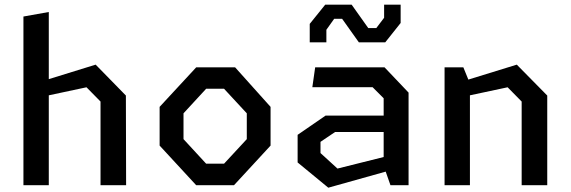

<svg xmlns="http://www.w3.org/2000/svg" viewBox="-20 -818 2520 848"><path d="M424 0H537L536 -396L402.5 -532.5L195.5 -468.5V-765L83.5 -745V0H195.5V-397L362 -432.5L424 -369.5Z M846.5 0H1013.5L1175 -175V-346L1018.5 -520.5H846.5L685 -346V-175ZM790.5 -203.5V-317.5L890.5 -426H969.5L1070 -317.5V-203.5L969.5 -95H890.5Z M1704.5 0H1784.5V-409L1678.5 -520.5H1372L1359.5 -433H1625.5L1674.5 -384V-307.5H1418L1294.5 -222.5V-100.5L1430 11L1683.5 -60ZM1348 -631H1421.5V-686.5L1456 -735H1491L1565 -631H1681.5L1749.5 -716.5V-797.5H1676.5V-739.5L1642 -694H1606.5L1533 -797.5H1416.5L1348 -712.5ZM1395.5 -142V-191.5L1460 -235H1674.5V-124.5L1470.5 -73.5Z M2284 0H2397V-396L2262.5 -532.5L2048.5 -466.5L2026.5 -520.5H1943.5V0H2055.5V-397L2222 -432.5L2284 -369.5Z"/></svg>

Font: Monaspace Krypton Medium
Style: Regular
Weight: 500
Designer: Riley Cran & the Lettermatic Team
Foundry: Lettermatic
Version: Version 1.101 (Monaspace Krypton)